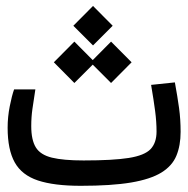

<svg xmlns="http://www.w3.org/2000/svg" viewBox="-20 -616 626 639"><path d="M248.5 2.4Q159.7 2.4 106.2 -15.4Q52.7 -33.2 29.1 -75.4Q5.4 -117.7 5.4 -190.9Q5.4 -227.1 12.5 -262.5Q19.5 -297.9 26.9 -318.4H97.7Q91.8 -280.3 87.9 -253.4Q84 -226.6 84 -196.3Q84 -149.9 99.4 -125.2Q114.7 -100.6 152.8 -91.3Q190.9 -82 258.3 -82Q356 -82 408.4 -90.3Q460.9 -98.6 481 -119.6Q501 -140.6 501 -178.2Q501 -210.9 496.3 -246.3Q491.7 -281.7 482.9 -333.5L562 -341.8Q570.8 -293.9 575.9 -256.6Q581.1 -219.2 581.1 -177.2Q581.1 -131.8 567.1 -97.9Q553.2 -64 517.1 -41.7Q481 -19.5 416 -8.5Q351.1 2.4 248.5 2.4ZM349.6 -339.8 288.6 -400.9 227.5 -339.8 159.2 -408.7 227.5 -477.5 288.6 -416 349.6 -477.5 418 -408.7ZM289.6 -464.8 224.1 -530.3 289.6 -596.2 355 -530.3Z"/></svg>

Font: Cascadia Mono SemiLight
Style: Regular
Weight: 350
Monospace: yes
Designer: Aaron Bell
Foundry: Saja Typeworks
Version: Version 2404.023; ttfautohint (v1.8.4)